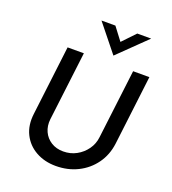

<svg xmlns="http://www.w3.org/2000/svg" viewBox="-168 -1086 1096 1220"><g transform="rotate(20 379.5 -476.0)"><path d="M216 -259Q211 -213 228 -176Q245 -139 280 -117Q315 -95 362 -95Q411 -95 451 -117Q491 -139 517.5 -176Q544 -213 549 -259L606 -726H716L659 -256Q649 -177 606 -117.5Q563 -58 496.5 -25Q430 8 349 8Q273 8 214 -25Q155 -58 125.5 -117.5Q96 -177 106 -256L163 -726H273ZM401 -960 476 -861 448 -854 549 -960H643L455 -777H454L307 -960Z"/></g></svg>

Font: Josefin Sans Medium
Style: Italic
Weight: 500
Italic angle: -7°
Designer: Santiago Orozco
Foundry: Typemade
Version: Version 2.000